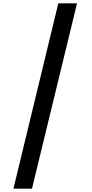

<svg xmlns="http://www.w3.org/2000/svg" viewBox="-20 -964 554 1159"><path d="M445 -944 173 175H61L332 -944Z"/></svg>

Font: Poppins Cyr Med
Style: Regular
Weight: 500
Designer: Ninad Kale (Devanagari), Jonny Pinhorn (Latin)
Foundry: Indian Type Foundry
Version: 4.004